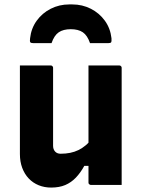

<svg xmlns="http://www.w3.org/2000/svg" viewBox="-20 -836 640 868"><path d="M209 -540Q213 -540 215 -538.5Q217 -537 218.5 -535Q220 -533 220 -529Q220 -485 220 -438.5Q220 -392 220 -346.5Q220 -301 220 -258Q220 -215 220 -177Q220 -161 229 -151Q238 -141 254 -141Q277 -141 297 -145Q317 -149 334.5 -157.5Q352 -166 368 -179.5Q384 -193 397 -212V-86H361Q344 -55 323 -33Q302 -11 275 0.5Q248 12 211 12Q181 12 155 1.5Q129 -9 110 -29Q91 -49 80.5 -77Q70 -105 70 -140Q70 -185 70 -230Q70 -275 70 -320Q70 -365 70 -410Q70 -442 70 -475Q70 -508 70 -540Q105 -540 140 -540Q175 -540 209 -540ZM519 -540Q523 -540 525 -538.5Q527 -537 528.5 -535Q530 -533 530 -529Q530 -457 530 -385.5Q530 -314 530 -242Q530 -170 530 -98Q530 -80 530 -63Q530 -46 530 -30Q530 -14 530 0Q505 0 481 0Q457 0 434.5 0Q412 0 391 0Q388 0 385.5 -1.5Q383 -3 381.5 -5Q380 -7 380 -11Q380 -99 380 -187.5Q380 -276 380 -364Q380 -452 380 -540Q405 -540 427.5 -540Q450 -540 473 -540Q496 -540 519 -540ZM300 -704Q266 -704 245.5 -690Q225 -676 213 -641Q192 -641 171.5 -641Q151 -641 130 -641Q120 -641 117 -645Q114 -649 116 -663Q121 -708 146 -742.5Q171 -777 209.5 -796.5Q248 -816 293 -816H307Q352 -816 390.5 -796.5Q429 -777 454 -742.5Q479 -708 484 -663Q485 -649 482.5 -645Q480 -641 470 -641Q449 -641 428.5 -641Q408 -641 387 -641Q375 -676 354.5 -690Q334 -704 300 -704Z"/></svg>

Font: Recursive Monospace ExtraBold
Style: Regular
Weight: 800
Version: Version 1.047